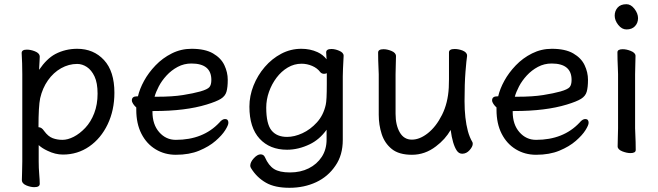

<svg xmlns="http://www.w3.org/2000/svg" viewBox="-20 -718 3131 913"><path d="M86 49V-365Q86 -416 83 -466Q83 -482 108 -482Q126 -482 146 -474Q169 -465 169 -448Q169 -442 168 -426Q167 -410 166.5 -399.5Q166 -389 166 -386Q202 -439 243 -461Q291 -486 347 -486Q425 -486 474.5 -432.5Q524 -379 524 -277Q524 -194 492 -127Q460 -60 404.5 -21.5Q349 17 279 17Q243 17 206 -1Q180 -13 164 -28V50Q164 81 166.5 110Q169 139 169 156Q169 172 143 172Q126 172 106 164Q84 155 84 138Q84 126 85 100.5Q86 75 86 49ZM164 -113Q178 -113 190 -95Q209 -69 230.5 -61Q252 -53 277 -53Q302 -53 330.5 -67.5Q359 -82 385.5 -110Q412 -138 428 -179.5Q444 -221 444 -272.5Q444 -324 429.5 -354.5Q415 -385 393 -399.5Q371 -414 347 -414Q307 -414 270.5 -393.5Q234 -373 208 -336Q182 -299 171 -251Q163 -213 163 -113Q164 -113 164 -113Z M891 -486Q955 -486 993 -464Q1031 -442 1047 -408Q1063 -374 1063 -338.5Q1063 -303 1057 -282Q1051 -261 1030 -248Q1009 -235 963 -221Q862 -190 712 -190H705V-186Q705 -126 737 -89.5Q769 -53 816 -53Q946 -53 1023 -135Q1037 -152 1050 -152Q1066 -152 1066 -134Q1066 -123 1051 -99Q1036 -75 1005 -48Q974 -21 927 -1.5Q880 18 816 18Q763 18 720 -8Q677 -34 652.5 -82Q628 -130 628 -196V-207Q620 -214 613.5 -223.5Q607 -233 607 -241Q607 -260 632 -260Q633 -260 636 -260Q644 -295 665 -333.5Q686 -372 719.5 -407Q753 -442 797 -464Q841 -486 891 -486ZM715 -258H727Q800 -258 850 -266Q900 -274 932 -283Q967 -293 976 -304Q985 -315 985 -338Q985 -416 890 -416Q855 -416 825 -400Q795 -384 772 -359Q749 -334 735 -307Q721 -280 715 -258Z M1240 30Q1257 69 1283 85.5Q1309 102 1359 102Q1409 102 1448 82.5Q1487 63 1510 28Q1533 -7 1533 -55V-101Q1499 -54 1453 -32Q1399 -6 1345 -6Q1263 -6 1214.5 -58.5Q1166 -111 1166 -211Q1166 -262 1185.5 -311Q1205 -360 1239 -399.5Q1273 -439 1317.5 -462.5Q1362 -486 1413 -486Q1455 -486 1490 -470Q1516 -458 1533 -436Q1533 -442 1532 -450.5Q1531 -459 1531 -469Q1531 -485 1556 -485Q1573 -485 1592 -477Q1614 -468 1614 -453V-452Q1610 -379 1610 -355V-53Q1610 20 1575 70Q1540 122 1483 148.5Q1426 175 1356.5 175Q1287 175 1245 151Q1201 126 1174 82Q1170 76 1170 70Q1170 53 1187 34.5Q1204 16 1219 16Q1234 16 1240 30ZM1414 -415Q1379 -415 1348.5 -397Q1318 -379 1295 -348.5Q1272 -318 1259 -281Q1246 -244 1246 -206Q1246 -129 1271 -98Q1296 -67 1345 -67Q1380 -67 1418 -84.5Q1456 -102 1487 -136Q1518 -170 1529 -220Q1534 -240 1534 -318V-370Q1528 -367 1521 -367Q1510 -367 1503 -375Q1489 -394 1464.5 -404.5Q1440 -415 1414 -415Z M2205 -94Q2213 -65 2226 -43Q2228 -40 2228 -34Q2228 -21 2213 -4Q2198 13 2178 13Q2162 13 2152 -2Q2132 -32 2123 -100Q2097 -55 2053 -22Q2001 18 1939 18Q1877 18 1843 -9.5Q1809 -37 1795 -80.5Q1781 -124 1781 -172V-365Q1781 -371 1780 -391Q1778 -432 1778 -468Q1778 -484 1804 -484Q1821 -484 1841 -476Q1863 -467 1863 -451Q1863 -443 1862 -410Q1861 -377 1861 -365V-177Q1861 -123 1881 -88.5Q1901 -54 1938.5 -54Q1976 -54 2015 -85Q2054 -116 2082 -172Q2110 -228 2114 -301Q2115 -316 2115 -341V-469Q2115 -485 2142 -485Q2160 -485 2179 -478Q2201 -469 2201 -454V-452V-451Q2198 -433 2193.5 -377Q2189 -321 2189 -237.5Q2189 -154 2205 -94Z M2604 -486Q2668 -486 2706 -464Q2744 -442 2760 -408Q2776 -374 2776 -338.5Q2776 -303 2770 -282Q2764 -261 2743 -248Q2722 -235 2676 -221Q2575 -190 2425 -190H2418V-186Q2418 -126 2450 -89.5Q2482 -53 2529 -53Q2659 -53 2736 -135Q2750 -152 2763 -152Q2779 -152 2779 -134Q2779 -123 2764 -99Q2749 -75 2718 -48Q2687 -21 2640 -1.5Q2593 18 2529 18Q2476 18 2433 -8Q2390 -34 2365.5 -82Q2341 -130 2341 -196V-207Q2333 -214 2326.5 -223.5Q2320 -233 2320 -241Q2320 -260 2345 -260Q2346 -260 2349 -260Q2357 -295 2378 -333.5Q2399 -372 2432.5 -407Q2466 -442 2510 -464Q2554 -486 2604 -486ZM2428 -258H2440Q2513 -258 2563 -266Q2613 -274 2645 -283Q2680 -293 2689 -304Q2698 -315 2698 -338Q2698 -416 2603 -416Q2568 -416 2538 -400Q2508 -384 2485 -359Q2462 -334 2448 -307Q2434 -280 2428 -258Z M2959 -698Q2980 -698 2997 -676Q3014 -654 3014 -631.5Q3014 -609 2999.5 -593.5Q2985 -578 2959 -578Q2937 -578 2920 -599.5Q2903 -621 2903 -643.5Q2903 -666 2917 -682Q2931 -698 2959 -698ZM2919 -108V-365Q2919 -375 2918 -395Q2916 -436 2916 -469Q2916 -484 2941 -484Q2959 -484 2979 -476Q3002 -467 3002 -452Q3002 -444 3001 -410Q3000 -376 3000 -365V-108Q3000 -103 3001 -82Q3003 -41 3003 -5Q3003 10 2978 10Q2961 10 2940 2Q2917 -7 2917 -22Q2917 -31 2918 -66.5Q2919 -102 2919 -108Z"/></svg>

Font: Moon Stars Kai
Style: Bold
Weight: 700
Designer: GuiWonder
Version: Version 1.101